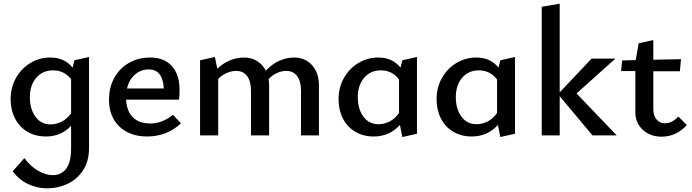

<svg xmlns="http://www.w3.org/2000/svg" viewBox="-20 -739 3776 1048"><path d="M466 -428V69Q466 141 433.5 190.5Q401 240 349 264.5Q297 289 238 289Q183 289 134 266Q85 243 49 196L113 124Q146 169 188 193Q230 217 268 217Q314 217 341 182Q368 147 368 72V-52Q313 6 231 6Q173 6 129.5 -20Q86 -46 62 -92.5Q38 -139 38 -198Q38 -261 67 -313Q96 -365 145.5 -395Q195 -425 254 -425Q332 -425 376 -370L386 -410ZM368 -120V-307Q330 -355 269 -355Q213 -355 178 -314.5Q143 -274 143 -209Q143 -144 173.5 -102Q204 -60 256 -60Q286 -60 315.5 -74.5Q345 -89 368 -120Z M968 -66Q891 6 783 6Q689 6 632 -48Q575 -102 575 -195Q575 -262 604 -314.5Q633 -367 684.5 -396Q736 -425 799 -425Q877 -425 918.5 -378Q960 -331 960 -250Q960 -214 957 -195H668Q672 -132 705.5 -98.5Q739 -65 800 -65Q865 -65 924 -112ZM673 -256H874Q872 -306 851.5 -333Q831 -360 792 -360Q748 -360 716 -331.5Q684 -303 673 -256Z M1721 -271V0H1623V-244Q1623 -295 1602 -323.5Q1581 -352 1542 -352Q1518 -352 1492 -340.5Q1466 -329 1446 -307Q1449 -291 1449 -271V0H1350V-244Q1350 -295 1329 -323.5Q1308 -352 1269 -352Q1244 -352 1217.5 -340.5Q1191 -329 1171 -308V0H1072V-410L1153 -428L1166 -364Q1198 -394 1235.5 -409.5Q1273 -425 1313 -425Q1352 -425 1383 -406Q1414 -387 1431 -353Q1464 -389 1504 -407Q1544 -425 1586 -425Q1645 -425 1683 -383.5Q1721 -342 1721 -271Z M2256 -428V-9L2176 9L2163 -57Q2106 6 2020 6Q1963 6 1919 -20Q1875 -46 1851.5 -92.5Q1828 -139 1828 -198Q1828 -261 1857 -313Q1886 -365 1936 -395Q1986 -425 2045 -425Q2122 -425 2166 -370L2176 -410ZM2158 -122V-305Q2140 -330 2114.5 -342.5Q2089 -355 2059 -355Q2002 -355 1967.5 -314.5Q1933 -274 1933 -208Q1933 -144 1963.5 -102.5Q1994 -61 2046 -61Q2077 -61 2106 -75.5Q2135 -90 2158 -122Z M2791 -428V-9L2711 9L2698 -57Q2641 6 2555 6Q2498 6 2454 -20Q2410 -46 2386.5 -92.5Q2363 -139 2363 -198Q2363 -261 2392 -313Q2421 -365 2471 -395Q2521 -425 2580 -425Q2657 -425 2701 -370L2711 -410ZM2693 -122V-305Q2675 -330 2649.5 -342.5Q2624 -355 2594 -355Q2537 -355 2502.5 -314.5Q2468 -274 2468 -208Q2468 -144 2498.5 -102.5Q2529 -61 2581 -61Q2612 -61 2641 -75.5Q2670 -90 2693 -122Z M3214 0 3035 -214V0H2937V-702L3035 -719V-235L3209 -419H3339L3127 -229L3346 0Z M3729 -56Q3671 7 3591 7Q3529 7 3488.5 -30.5Q3448 -68 3448 -126V-351H3370L3376 -409L3450 -411L3466 -503L3546 -520V-413L3697 -416L3691 -350H3546V-144Q3546 -107 3564 -86.5Q3582 -66 3610 -66Q3648 -66 3683 -103Z"/></svg>

Font: Ysabeau Infant Semibold
Style: Regular
Weight: 600
Designer: Christian Thalmann (Catharsis Fonts)
Version: Version 0.003